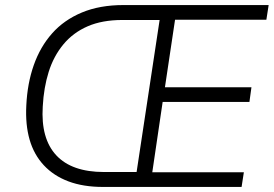

<svg xmlns="http://www.w3.org/2000/svg" viewBox="-20 -739 1082 759"><path d="M387 0Q309 0 250.5 -22Q192 -44 153 -86Q114 -128 97 -187Q80 -246 84 -322Q88 -409 113.5 -481.5Q139 -554 186 -607Q233 -660 303.5 -689.5Q374 -719 468 -719H1042L1033 -661H672L632 -394H974L966 -336H623L582 -58H944L935 0ZM391 -59H520L611 -660H464Q384 -660 326.5 -635Q269 -610 230.5 -563.5Q192 -517 172.5 -455Q153 -393 149 -318Q141 -191 202.5 -125Q264 -59 391 -59Z"/></svg>

Font: Nunitoga
Style: Light Italic
Weight: 300
Italic angle: -9°
Designer: Vernon Adams
Foundry: Vernon Adams
Version: Version 1.0